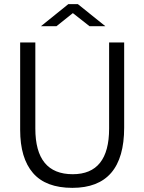

<svg xmlns="http://www.w3.org/2000/svg" viewBox="-20 -908 707 940"><path d="M334.4 11.7Q204.3 11.7 141.5 -61Q78.7 -133.8 78.7 -272V-700.2H153V-278.6Q153 -55.1 336.1 -55.1Q514.2 -55.1 514.2 -278.6V-700.2H587.9V-283.2Q587.9 11.7 334.4 11.7ZM314.5 -887.8H361.2L495.8 -779.7H418.3L336.7 -843.8L256.5 -779.7H180.4Z"/></svg>

Font: DavidDev Light
Style: Regular
Weight: 300
Designer: David.dev
Foundry: David.dev
Version: Version 1.001;FEAKit 1.0